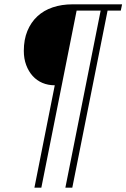

<svg xmlns="http://www.w3.org/2000/svg" viewBox="-20 -718 584 887"><path d="M233 -324Q202 -324 176 -335Q150 -346 131 -367Q112 -388 101 -417.5Q90 -447 90 -483Q90 -535 106.5 -575Q123 -615 152.5 -642.5Q182 -670 223.5 -684Q265 -698 315 -698H544L538 -669H477L314 149H282L445 -669H334L171 149H139Z"/></svg>

Font: IBM Plex Sans Condensed ExtraLight
Style: Italic
Weight: 200
Width: 3
Italic angle: -11°
Designer: Mike Abbink, Paul van der Laan, Pieter van Rosmalen
Foundry: Bold Monday
Version: Version 1.3